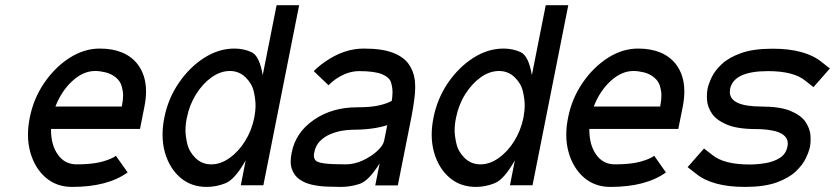

<svg xmlns="http://www.w3.org/2000/svg" viewBox="-20 -718 3236 744"><path d="M194.8 -305.2H452.1Q457 -329.6 457 -348.6Q457 -364.7 451.4 -384.5Q445.8 -404.3 428 -418.5Q410.2 -432.6 388.7 -437.7Q367.2 -442.9 348.6 -442.9Q302.7 -442.9 260.5 -404.3Q218.3 -365.7 194.8 -305.2ZM522.5 -218.3H177.7V-214.4Q177.7 -156.2 204.3 -118.7Q231 -81.1 276.9 -81.1Q336.9 -81.1 374.8 -91.3Q412.6 -101.6 429.2 -114.3L474.6 -49.8Q396.5 6.3 259.3 6.3Q199.2 6.3 157.2 -29.8Q115.2 -65.9 97.7 -127Q88.4 -159.7 88.4 -196.3Q88.4 -227.5 95.2 -261.7Q109.9 -335.9 151.4 -396.7Q192.9 -457.5 249.5 -493.7Q306.2 -529.8 366.2 -529.8Q465.8 -529.8 513.2 -469.2Q545.9 -426.3 545.9 -363.8Q545.9 -336.9 540 -306.6Z M798.8 -81.1Q834.5 -81.1 869.1 -105.5Q903.8 -129.9 929.4 -170.9Q955.1 -211.9 965.3 -261.7Q970.2 -287.1 970.2 -310.5Q970.2 -333 963.4 -363.5Q956.5 -394 931.4 -418.5Q906.2 -442.9 870.6 -442.9Q834.5 -442.9 800 -418.5Q765.6 -394 739.7 -352.8Q713.9 -311.5 704.1 -261.7Q698.7 -236.3 698.7 -212.9Q698.7 -190.9 705.8 -160.4Q712.9 -129.9 737.8 -105.5Q762.7 -81.1 798.8 -81.1ZM888.2 -529.8Q924.8 -529.8 955.1 -515.6Q985.4 -501.5 998 -426.8L1051.8 -697.8H1139.2L1000.5 0H913.1L932.1 -96.7Q890.1 -22.5 854 -8.1Q817.9 6.3 781.2 6.3Q720.7 6.3 678.7 -29.8Q636.7 -65.9 619.1 -127Q609.9 -159.7 609.9 -196.3Q609.9 -227.5 616.7 -261.7Q631.3 -335.9 672.9 -396.7Q714.4 -457.5 771 -493.7Q827.6 -529.8 888.2 -529.8Z M1319.3 -81.1Q1353 -81.1 1386 -96.4Q1418.9 -111.8 1441.7 -132.8Q1464.4 -153.8 1468.3 -171.9L1480.5 -232.9Q1425.3 -215.3 1346.2 -215.3Q1327.6 -215.3 1304.2 -211.2Q1280.8 -207 1258.3 -197.3Q1235.8 -187.5 1219.2 -170.4Q1202.6 -153.3 1197.8 -127Q1196.3 -120.6 1196.3 -115.2Q1196.3 -105.5 1202.1 -97.2Q1208 -88.9 1235.4 -85Q1262.7 -81.1 1319.3 -81.1ZM1521.5 0.5H1434.1L1451.2 -85Q1408.7 -16.6 1372.6 -5.1Q1336.4 6.3 1301.8 6.3Q1275.9 6.3 1246.3 5.1Q1216.8 3.9 1189.2 -2.2Q1161.6 -8.3 1141.1 -22.5Q1120.6 -36.6 1111.3 -62Q1106.4 -75.2 1106.4 -92.3Q1106.4 -107.9 1110.4 -127Q1125.5 -204.6 1196 -253.4Q1266.6 -302.2 1363.3 -302.2Q1417 -302.2 1448.7 -309.6Q1480.5 -316.9 1498 -327.1Q1501 -345.2 1501 -360.8Q1501 -378.4 1495.4 -398.2Q1489.7 -418 1460.9 -430.2Q1432.1 -442.4 1371.6 -442.4Q1325.7 -442.4 1279.8 -410.6Q1265.6 -400.4 1252.9 -387.7L1195.8 -442.4Q1215.3 -461.9 1237.8 -477.5Q1312 -529.8 1389.2 -529.8Q1460.4 -529.8 1502.2 -513.7Q1543.9 -497.6 1563.5 -470Q1583 -442.4 1587.4 -407.7Q1588.9 -393.1 1588.9 -377.9Q1588.9 -357.4 1584.7 -327.4Q1580.6 -297.4 1573.7 -261.7Z M1841.8 -81.1Q1877.4 -81.1 1912.1 -105.5Q1946.8 -129.9 1972.4 -170.9Q1998 -211.9 2008.3 -261.7Q2013.2 -287.1 2013.2 -310.5Q2013.2 -333 2006.3 -363.5Q1999.5 -394 1974.4 -418.5Q1949.2 -442.9 1913.6 -442.9Q1877.4 -442.9 1843 -418.5Q1808.6 -394 1782.7 -352.8Q1756.8 -311.5 1747.1 -261.7Q1741.7 -236.3 1741.7 -212.9Q1741.7 -190.9 1748.8 -160.4Q1755.9 -129.9 1780.8 -105.5Q1805.7 -81.1 1841.8 -81.1ZM1931.2 -529.8Q1967.8 -529.8 1998 -515.6Q2028.3 -501.5 2041 -426.8L2094.7 -697.8H2182.1L2043.5 0H1956.1L1975.1 -96.7Q1933.1 -22.5 1897 -8.1Q1860.8 6.3 1824.2 6.3Q1763.7 6.3 1721.7 -29.8Q1679.7 -65.9 1662.1 -127Q1652.8 -159.7 1652.8 -196.3Q1652.8 -227.5 1659.7 -261.7Q1674.3 -335.9 1715.8 -396.7Q1757.3 -457.5 1814 -493.7Q1870.6 -529.8 1931.2 -529.8Z M2280.8 -305.2H2538.1Q2543 -329.6 2543 -348.6Q2543 -364.7 2537.4 -384.5Q2531.7 -404.3 2513.9 -418.5Q2496.1 -432.6 2474.6 -437.7Q2453.1 -442.9 2434.6 -442.9Q2388.7 -442.9 2346.4 -404.3Q2304.2 -365.7 2280.8 -305.2ZM2608.4 -218.3H2263.7V-214.4Q2263.7 -156.2 2290.3 -118.7Q2316.9 -81.1 2362.8 -81.1Q2422.9 -81.1 2460.7 -91.3Q2498.5 -101.6 2515.1 -114.3L2560.5 -49.8Q2482.4 6.3 2345.2 6.3Q2285.2 6.3 2243.2 -29.8Q2201.2 -65.9 2183.6 -127Q2174.3 -159.7 2174.3 -196.3Q2174.3 -227.5 2181.2 -261.7Q2195.8 -335.9 2237.3 -396.7Q2278.8 -457.5 2335.4 -493.7Q2392.1 -529.8 2452.1 -529.8Q2551.8 -529.8 2599.1 -469.2Q2631.8 -426.3 2631.8 -363.8Q2631.8 -336.9 2626 -306.6Z M2928.7 -305.2Q3003.4 -305.2 3044.2 -287.8Q3085 -270.5 3101.8 -244.9Q3118.7 -219.2 3120.6 -193.4Q3121.1 -185.5 3121.1 -178.2Q3121.1 -161.6 3118.7 -149.4Q3115.2 -131.8 3103 -105.7Q3090.8 -79.6 3064 -54Q3037.1 -28.3 2989.3 -11Q2941.4 6.3 2866.7 6.3Q2739.3 6.3 2675.8 -45.9L2644.5 -70.3L2708 -142.6L2739.3 -118.2Q2784.7 -80.6 2884.3 -80.6Q2914.6 -80.6 2946.5 -85.9Q2978.5 -91.3 3002 -106.2Q3025.4 -121.1 3031.2 -149.4Q3032.7 -156.2 3032.7 -162.1Q3032.7 -181.2 3017.1 -194.1Q3001.5 -207 2971.7 -212.4Q2941.9 -217.8 2911.6 -217.8Q2836.9 -217.8 2796.1 -235.4Q2755.4 -252.9 2738.5 -278.3Q2721.7 -303.7 2719.7 -330.1Q2719.2 -337.9 2719.2 -344.7Q2719.2 -361.3 2721.7 -373.5Q2725.1 -391.1 2737.3 -417.5Q2749.5 -443.8 2776.4 -469.2Q2803.2 -494.6 2851.1 -512Q2898.9 -529.3 2973.6 -529.3Q3101.1 -529.3 3164.6 -477.1L3195.8 -452.6L3132.3 -380.4L3101.1 -404.8Q3056.2 -442.4 2956.1 -442.4Q2823.2 -442.4 2809.1 -373.5Q2808.1 -367.2 2808.1 -361.8Q2808.1 -305.7 2928.7 -305.2Z"/></svg>

Font: Qaz
Style: Italic
Weight: 400
Italic angle: -11.25°
Designer: GGBotNet
Foundry: f0n7
Version: 0.70